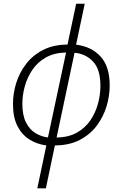

<svg xmlns="http://www.w3.org/2000/svg" viewBox="-20 -780 665 1040"><path d="M182.1 240.2 231 7.8Q179.7 1 138.7 -24.9Q97.7 -50.8 74 -98.1Q50.3 -145.5 50.3 -217.3Q50.3 -272.9 67.6 -329.6Q85 -386.2 121.1 -433.3Q157.2 -480.5 213.1 -509.3Q269 -538.1 345.7 -538.6L392.6 -759.8H439L392.1 -538.1Q475.1 -527.8 524.7 -473.9Q574.2 -419.9 574.2 -316.9Q574.2 -261.7 557.4 -205.1Q540.5 -148.4 504.9 -100.3Q469.2 -52.2 412.8 -22.5Q356.4 7.3 277.3 7.8L228.5 240.2ZM239.7 -35.6 337.9 -495.6Q272.9 -494.1 227.8 -468.3Q182.6 -442.4 154.8 -400.9Q127 -359.4 114 -311.5Q101.1 -263.7 101.1 -218.3Q101.1 -154.8 121.3 -115.7Q141.6 -76.7 173.6 -57.9Q205.6 -39.1 239.7 -35.6ZM286.6 -35.2Q351.1 -36.1 396.2 -61.5Q441.4 -86.9 469.5 -128.2Q497.6 -169.4 510.7 -218.3Q523.9 -267.1 523.9 -314.9Q523.9 -405.3 483.4 -447.3Q442.9 -489.3 383.8 -494.1Z"/></svg>

Font: Open Sans Light
Style: Italic
Weight: 300
Italic angle: -12°
Designer: Monotype Design Team
Foundry: Monotype Imaging Inc.
Version: Version 3.003; ttfautohint (v1.8.4)